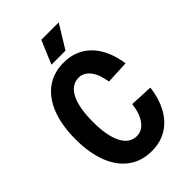

<svg xmlns="http://www.w3.org/2000/svg" viewBox="-270 -1019 1139 1139"><g transform="rotate(-45 300.0 -449.5)"><path d="M304 16Q218 16 157 -29Q96 -74 64 -157Q32 -240 32 -354Q32 -469 64 -552.5Q96 -636 157 -681Q218 -726 304 -726Q408 -726 475 -657.5Q542 -589 561 -463L415 -456Q404 -526 374.5 -563Q345 -600 304 -600Q243 -600 210.5 -536Q178 -472 178 -354Q178 -237 210.5 -173.5Q243 -110 304 -110Q347 -110 377.5 -149.5Q408 -189 418 -264L563 -257Q546 -127 478 -55.5Q410 16 304 16ZM244 -768 306 -915H452L362 -768Z"/></g></svg>

Font: Geist Mono
Style: Bold
Weight: 700
Monospace: yes
Designer: Basement.studio, Andrés Briganti, Mateo Zaragoza
Foundry: Basement.studio, Vercel, Andrés Briganti, Guido Ferreyra, Mateo Zaragoza
Version: Version 1.500; ttfautohint (v1.8.4.7-5d5b)